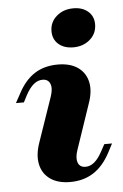

<svg xmlns="http://www.w3.org/2000/svg" viewBox="-49 -670 460 717"><g transform="rotate(-5 181.0 -311.5)"><path d="M185.5 11.3Q139.5 11.3 110.9 -8.9Q82.3 -29 74.6 -64.5Q66.9 -100 83.1 -146L140.3 -312.1Q150.8 -342.7 143.5 -360.5Q136.3 -378.2 115.3 -378.2Q97.6 -378.2 82.3 -365.7Q66.9 -353.2 52.4 -326.6L38.7 -300H8.9L27.4 -333.9Q53.2 -383.1 89.9 -406.5Q126.6 -429.8 176.6 -429.8Q223.4 -429.8 252 -409.7Q280.6 -389.5 288.3 -354.4Q296 -319.4 279 -272.6L222.6 -106.5Q212.1 -76.6 219 -58.5Q225.8 -40.3 247.6 -40.3Q282.3 -40.3 309.7 -91.9L324.2 -118.5H353.2L335.5 -84.7Q309.7 -36.3 272.6 -12.5Q235.5 11.3 185.5 11.3ZM241.1 -488.7Q206.5 -488.7 185.5 -506.9Q164.5 -525 164.5 -555.6Q164.5 -589.5 189.9 -611.7Q215.3 -633.9 253.2 -633.9Q287.1 -633.9 308.1 -615.7Q329 -597.6 329 -567.7Q329 -533.1 303.6 -510.9Q278.2 -488.7 241.1 -488.7Z"/></g></svg>

Font: Playfair 5pt SemiExpanded Light Black
Style: Italic
Weight: 900
Italic angle: -15.6°
Version: Version 2.001;gftools[0.9.30]